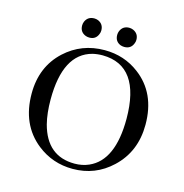

<svg xmlns="http://www.w3.org/2000/svg" viewBox="-109 -834 906 945"><g transform="rotate(15 344.0 -361.5)"><path d="M346.7 -595.7Q229.5 -595.7 145.5 -518.6Q53.7 -433.6 53.7 -296.9Q53.7 -138.7 162.1 -52.7Q241.2 9.8 343.8 9.8Q459 9.8 542 -68.4Q634.8 -155.3 634.8 -293Q634.8 -454.1 522.5 -538.1Q446.3 -595.7 346.7 -595.7ZM346.7 -17.6Q205.1 -17.6 165 -168.9Q151.4 -222.7 151.4 -293Q151.4 -525.4 292 -562.5Q316.4 -568.4 343.8 -568.4Q536.1 -566.4 537.1 -296.9Q537.1 -84 418.9 -32.2Q385.7 -17.6 346.7 -17.6ZM304.7 -684.6Q304.7 -716.8 276.4 -729.5Q266.6 -733.4 256.8 -733.4Q223.6 -733.4 210.9 -704.1Q207 -694.3 207 -684.6Q207 -650.4 238.3 -638.7Q247.1 -635.7 256.8 -635.7Q289.1 -635.7 300.8 -666Q304.7 -674.8 304.7 -684.6ZM483.4 -684.6Q483.4 -716.8 454.1 -729.5Q444.3 -733.4 434.6 -733.4Q402.3 -733.4 389.6 -704.1Q385.7 -694.3 385.7 -684.6Q385.7 -650.4 416 -638.7Q425.8 -635.7 434.6 -635.7Q467.8 -635.7 479.5 -666Q483.4 -674.8 483.4 -684.6Z"/></g></svg>

Font: Abhaya Libre
Style: Regular
Weight: 400
Designer: Pushpananda Ekanayake, Sol Matas, Pathum Egodawatta
Foundry: Mooniak
Version: Version 1.050 ; ttfautohint (v1.6)